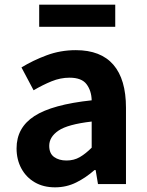

<svg xmlns="http://www.w3.org/2000/svg" viewBox="-20 -789 631 823"><path d="M216 14Q166 14 129 -7.5Q92 -29 71.5 -67Q51 -105 51 -153Q51 -242 127.5 -291.5Q204 -341 373 -359Q372 -400 351 -428Q330 -456 278 -456Q239 -456 201 -440.5Q163 -425 124 -402L72 -500Q121 -530 180 -552Q239 -574 305 -574Q412 -574 466 -511.5Q520 -449 520 -327V0H400L390 -60H385Q349 -28 307 -7Q265 14 216 14ZM265 -101Q297 -101 322 -115.5Q347 -130 373 -156V-268Q270 -256 230.5 -229Q191 -202 191 -164Q191 -131 212 -116Q233 -101 265 -101ZM148 -674V-769H474V-674Z"/></svg>

Font: Source Han Sans TC
Style: Bold
Weight: 700
Designer: Ryoko NISHIZUKA Ë•øÂ°öÊ∂ºÂ≠ê (kana, bopomofo & ideographs); Paul D. Hunt (Latin, Greek & Cyrillic); Sandoll Communicatio
Foundry: Adobe
Version: Version 2.004;hotconv 1.0.118;makeotfexe 2.5.65603